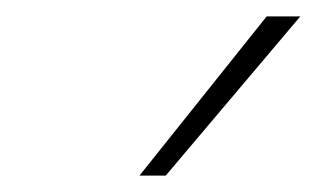

<svg xmlns="http://www.w3.org/2000/svg" viewBox="-20 -810 386 234"><path d="M150 -596 305 -790H346L182 -596Z"/></svg>

Font: Georama ExtraCondensed Thin ExtraLight
Style: Italic
Weight: 250
Italic angle: -9°
Version: Version 1.001